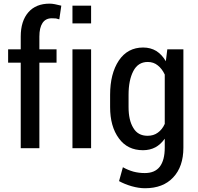

<svg xmlns="http://www.w3.org/2000/svg" viewBox="-20 -792 1056 1026"><path d="M90.8 0Q90.8 -114.3 90.8 -457Q74.2 -457 23.4 -457Q23.4 -461.9 23.4 -475.6Q23.4 -479.5 23.4 -484.4Q23.4 -499 23.4 -528.3Q40 -528.3 90.8 -528.3Q90.8 -544.9 90.8 -596.7Q90.8 -679.7 131.8 -726.6Q171.9 -772.5 245.1 -772.5Q258.8 -772.5 273.4 -769.5Q289.1 -766.6 307.6 -761.7Q303.7 -737.3 296.9 -688.5Q289.1 -691.4 279.3 -693.4Q268.6 -694.3 256.8 -694.3Q223.6 -694.3 207 -668.9Q190.4 -643.6 190.4 -596.7Q190.4 -573.2 190.4 -528.3Q213.9 -528.3 282.2 -528.3Q282.2 -510.7 282.2 -457Q259.8 -457 190.4 -457Q190.4 -342.8 190.4 0Q166 0 90.8 0Z M466.8 0Q442.4 0 367.2 0Q367.2 -20.5 367.2 -51.8Q367.2 -145.5 367.2 -330.1Q367.2 -379.9 367.2 -528.3Q392.6 -528.3 466.8 -528.3Q466.8 -396.5 466.8 0ZM466.8 -667Q442.4 -667 367.2 -667Q367.2 -690.4 367.2 -761.7Q392.6 -761.7 466.8 -761.7Q466.8 -738.3 466.8 -667Z M568.4 -285.2Q568.4 -398.4 615.2 -468.8Q662.1 -538.1 745.1 -538.1Q784.2 -538.1 815.4 -519.5Q845.7 -500 866.2 -464.8Q869.1 -486.3 874 -528.3Q895.5 -528.3 960 -528.3Q960 -396.5 960 -2.9Q960 98.6 905.3 156.2Q851.6 213.9 754.9 213.9Q721.7 213.9 683.6 203.1Q646.5 192.4 616.2 175.8Q623 150.4 636.7 101.6Q662.1 116.2 692.4 125Q721.7 132.8 753.9 132.8Q807.6 132.8 834 98.6Q860.4 63.5 860.4 -2.9Q860.4 -18.6 860.4 -50.8Q838.9 -20.5 810.5 -4.9Q781.2 10.7 744.1 10.7Q661.1 10.7 615.2 -52.7Q568.4 -116.2 568.4 -219.7Q568.4 -225.6 568.4 -236.3Q568.4 -242.2 568.4 -254.9Q568.4 -267.6 568.4 -285.2ZM667 -219.7Q667 -149.4 692.4 -108.4Q716.8 -66.4 768.6 -66.4Q800.8 -66.4 823.2 -83Q846.7 -99.6 860.4 -129.9Q860.4 -217.8 860.4 -393.6Q845.7 -424.8 823.2 -442.4Q800.8 -460.9 769.5 -460.9Q717.8 -460.9 692.4 -412.1Q667 -363.3 667 -285.2Q667 -263.7 667 -219.7Z"/></svg>

Font: Noto Sans Hebrew DECATHLON 
Style: Regular
Weight: 400
Designer: Monotype Design team
Version: Version 1.03 uh